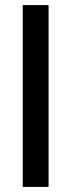

<svg xmlns="http://www.w3.org/2000/svg" viewBox="-20 -731 280 751"><path d="M69 0V-711H170V0Z"/></svg>

Font: Mukta Vaani Medium
Style: Regular
Weight: 500
Designer: Noopur Datye, Girish Dalvi, Yashodeep Gholap, Pallavi Karambelkar
Foundry: Ek Type
Version: Version 2.538;PS 1.000;hotconv 16.6.51;makeotf.lib2.5.65220;